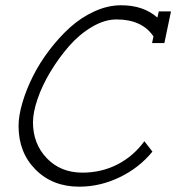

<svg xmlns="http://www.w3.org/2000/svg" viewBox="-20 -701 671 722"><path d="M277.8 1Q356 1 429.4 -34.2Q502.9 -69.3 553.2 -130.9L522.9 -169.9Q481 -112.8 420.9 -82.3Q360.8 -51.8 290 -51.8Q208 -51.8 156 -106Q104 -160.2 104 -241.2Q104 -278.3 121.3 -329.1Q138.7 -379.9 169.9 -431.6Q201.2 -483.4 239.7 -527.6Q278.3 -571.8 325.9 -599.9Q373.5 -627.9 418 -627.9Q514.2 -627.9 557.1 -564L551.8 -539.1H598.1L623 -658.2H577.1L571.8 -634.8Q520 -681.2 435.1 -681.2Q385.3 -681.2 335 -658.2Q284.7 -635.3 243.4 -597.9Q202.1 -560.5 165.5 -512.5Q128.9 -464.4 103.8 -414.1Q78.6 -363.8 64.2 -314.7Q49.8 -265.6 49.8 -227.1Q49.8 -127.4 113.8 -63.2Q177.7 1 277.8 1Z"/></svg>

Font: Comic Neue Angular
Style: Italic
Weight: 400
Italic angle: -12°
Designer: Craig Rozynski
Foundry: Craig Rozynski
Version: Version 2.003